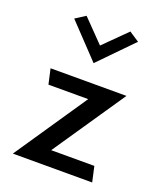

<svg xmlns="http://www.w3.org/2000/svg" viewBox="-141 -871 806 953"><g transform="rotate(20 261.5 -394.5)"><path d="M98 -744 264 -569 435 -744 382 -779 264 -662 151 -778ZM460 -10 442 -91H214L473 -472H72L90 -392H300L41 -10Z"/></g></svg>

Font: Bluebird
Style: LiNrw
Weight: 300
Designer: Jasper
Foundry: Cannot Into Space Fonts
Version: Version 0.98